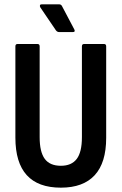

<svg xmlns="http://www.w3.org/2000/svg" viewBox="-20 -858 561 886"><path d="M261 8Q51 8 51 -223V-644Q51 -655 61 -655H153Q163 -655 163 -644V-225Q163 -157 186.5 -125Q210 -93 261 -93Q310 -93 334 -124.5Q358 -156 358 -225V-644Q358 -655 368 -655H460Q470 -655 470 -644V-222Q470 -107 417 -49.5Q364 8 261 8ZM253 -710Q244 -710 238 -718L166 -824Q163 -830 164.5 -834Q166 -838 172 -838H253Q262 -838 266 -830L323 -722Q329 -710 316 -710Z"/></svg>

Font: Sofia Sans Condensed
Style: Bold
Weight: 700
Designer: Botio Nikoltchev, Ani Petrova
Foundry: lettersoup
Version: Version 4.101; ttfautohint (v1.8.4.7-5d5b)